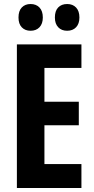

<svg xmlns="http://www.w3.org/2000/svg" viewBox="-20 -935 467 955"><path d="M385 0H64V-714H385V-597H201V-429H372V-312H201V-119H385ZM72 -848Q72 -881 88.5 -898Q105 -915 132 -915Q160 -915 176.5 -897.5Q193 -880 193 -848Q193 -817 176.5 -799.5Q160 -782 132 -782Q105 -782 88.5 -799Q72 -816 72 -848ZM253 -848Q253 -881 269.5 -898Q286 -915 314 -915Q342 -915 358.5 -897.5Q375 -880 375 -848Q375 -817 358.5 -799.5Q342 -782 314 -782Q286 -782 269.5 -799.5Q253 -817 253 -848Z"/></svg>

Font: Noto Sans Myanmar ExtraCondensed
Style: Bold
Weight: 700
Width: 2
Designer: Monotype Design Team
Foundry: Monotype Imaging Inc.
Version: Version 2.107; ttfautohint (v1.8.4.7-5d5b)